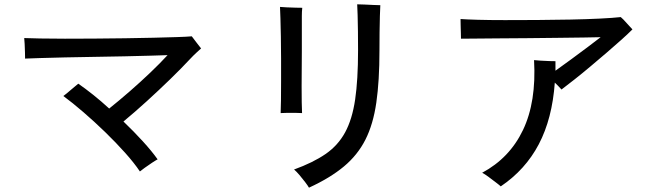

<svg xmlns="http://www.w3.org/2000/svg" viewBox="-20 -817 3040 888"><path d="M627 -24Q601 -63 558.5 -110.5Q516 -158 466 -206.5Q416 -255 365.5 -298.5Q315 -342 273 -373Q287 -383 308 -401.5Q329 -420 342 -430Q374 -408 411 -378.5Q448 -349 485 -315Q530 -351 580 -394.5Q630 -438 676 -482Q722 -526 755 -562Q728 -561 675.5 -559.5Q623 -558 555.5 -556.5Q488 -555 417 -554Q346 -553 280.5 -551.5Q215 -550 166 -548.5Q117 -547 96 -546Q96 -556 95.5 -575.5Q95 -595 94 -614Q93 -633 92 -641Q118 -640 167 -639Q216 -638 280 -638Q344 -638 415.5 -638.5Q487 -639 557.5 -640Q628 -641 690.5 -642.5Q753 -644 799 -645.5Q845 -647 867 -649Q875 -639 889 -620Q903 -601 910 -593Q899 -583 887 -572Q875 -561 859 -544Q819 -501 767 -450.5Q715 -400 659 -349Q603 -298 551 -255Q599 -209 640.5 -163.5Q682 -118 709 -80Q701 -76 683.5 -64.5Q666 -53 649.5 -41Q633 -29 627 -24Z M1409 51Q1404 42 1391.5 25.5Q1379 9 1365 -7.5Q1351 -24 1340 -33Q1428 -65 1485.5 -104.5Q1543 -144 1576 -204.5Q1609 -265 1622.5 -356.5Q1636 -448 1636 -584Q1636 -629 1635.5 -671.5Q1635 -714 1634 -747.5Q1633 -781 1632 -797Q1644 -797 1665.5 -796Q1687 -795 1708 -794Q1729 -793 1739 -793Q1738 -777 1737 -743Q1736 -709 1735.5 -667.5Q1735 -626 1735 -584Q1735 -443 1720.5 -342.5Q1706 -242 1670 -171Q1634 -100 1570.5 -47Q1507 6 1409 51ZM1278 -294Q1279 -314 1279.5 -353.5Q1280 -393 1280 -443Q1280 -493 1280 -546Q1280 -599 1279 -647.5Q1278 -696 1277 -732.5Q1276 -769 1275 -785Q1285 -784 1306 -783Q1327 -782 1348 -781.5Q1369 -781 1378 -781Q1376 -764 1376 -743Q1376 -722 1376 -695Q1376 -688 1376 -680Q1376 -672 1376 -664Q1376 -649 1376 -628Q1376 -607 1376 -582Q1376 -544 1375.5 -501.5Q1375 -459 1375 -418Q1375 -377 1375.5 -344.5Q1376 -312 1377 -294Q1366 -295 1346.5 -295Q1327 -295 1308 -295Q1289 -295 1278 -294Z M2296 45Q2291 40 2274.5 27.5Q2258 15 2240 1.5Q2222 -12 2210 -18Q2337 -86 2399 -216Q2461 -346 2450 -539Q2460 -538 2480.5 -536.5Q2501 -535 2521.5 -534.5Q2542 -534 2549 -534V-490Q2581 -513 2621.5 -542.5Q2662 -572 2699 -600Q2736 -628 2758 -645Q2733 -644 2680.5 -643.5Q2628 -643 2560 -642Q2492 -641 2420.5 -640.5Q2349 -640 2284 -639.5Q2219 -639 2173 -638.5Q2127 -638 2112 -638Q2112 -647 2111.5 -664.5Q2111 -682 2110.5 -700.5Q2110 -719 2110 -729Q2136 -727 2190 -725.5Q2244 -724 2315 -724Q2386 -724 2464.5 -724.5Q2543 -725 2618 -726.5Q2693 -728 2754 -731Q2815 -734 2851 -738Q2862 -729 2878.5 -710Q2895 -691 2905 -681Q2886 -662 2855 -634Q2824 -606 2786.5 -574Q2749 -542 2710.5 -509.5Q2672 -477 2637 -449.5Q2602 -422 2577 -403Q2572 -409 2563.5 -417.5Q2555 -426 2546 -435Q2534 -268 2472 -150Q2410 -32 2296 45Z"/></svg>

Font: Zen Kaku Gothic Antique Medium
Style: Regular
Weight: 500
Designer: Yoshimichi Ohira
Foundry: Positype
Version: Version 1.002